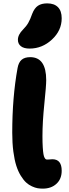

<svg xmlns="http://www.w3.org/2000/svg" viewBox="-20 -1136 403 1126"><path d="M153.8 -851.1Q120.1 -851.1 102.5 -865Q85 -878.9 85 -902.8Q85 -932.6 115.2 -962.9Q134.8 -982.4 146.2 -1002.7Q157.7 -1022.9 168.9 -1055.2Q182.1 -1088.9 202.9 -1102.5Q223.6 -1116.2 256.8 -1116.2Q297.9 -1116.2 319.8 -1094Q341.8 -1071.8 341.8 -1028.8Q341.8 -957 284.7 -904.1Q227.5 -851.1 153.8 -851.1ZM231 -29.8Q214.8 -29.8 200.4 -32.2Q186 -34.7 167.2 -43.2Q148.4 -51.8 133.1 -65.9Q117.7 -80.1 102.1 -105.2Q86.4 -130.4 75.7 -163.8Q64.9 -197.3 58.3 -247.1Q51.8 -296.9 51.8 -357.9Q51.8 -565.4 83 -736.8Q88.9 -770 106.7 -785.4Q124.5 -800.8 157.2 -800.8Q251 -800.8 251 -666Q251 -632.8 240 -526.6Q229 -420.4 229 -337.9Q229 -299.3 230.7 -272.7Q232.4 -246.1 234.9 -231.9Q237.3 -217.8 241.7 -210.4Q246.1 -203.1 249.5 -201.7Q252.9 -200.2 258.8 -200.2Q265.6 -200.2 274.7 -201.2Q283.7 -202.1 287.1 -202.1Q341.8 -202.1 341.8 -134.8Q341.8 -86.4 311 -58.1Q280.3 -29.8 231 -29.8Z"/></svg>

Font: Shantell Sans Bouncy
Style: Regular
Weight: 800
Designer: Stephen Nixon, Anya Danilova, Shantell Martin
Foundry: Arrow Type
Version: Version 1.006;[9816181b4]